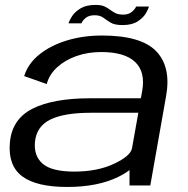

<svg xmlns="http://www.w3.org/2000/svg" viewBox="-20 -736 746 762"><path d="M494 0V-61Q475 -46.5 448.5 -33.5Q367 6 247 6Q124.5 6 68.2 -36.2Q12 -78.5 19 -167Q26 -262 107.8 -304Q189.5 -346 339 -346H539L544.5 -376Q557.5 -451.5 515.8 -490.5Q474 -529.5 381.5 -529.5Q328.5 -529.5 283.2 -513.5Q238 -497.5 206.8 -469Q175.5 -440.5 165.5 -402.5L76 -434Q91.5 -484 136.5 -520Q181.5 -556 245.8 -575.5Q310 -595 384.5 -595Q540 -595 599.8 -532.8Q659.5 -470.5 639.5 -356.5L576.5 0ZM504 -148 529 -288.5H342Q234 -288.5 179.8 -261.5Q125.5 -234.5 119 -175Q113 -118 149 -86.5Q185 -55 275 -55Q366.5 -55 432.5 -86Q498.5 -117 504 -148ZM466.5 -636.5Q435 -636.5 419 -646.2Q403 -656 390 -665.8Q377 -675.5 355.5 -675.5Q332 -675.5 319 -664Q306 -652.5 303.5 -643.5H252Q255 -654.5 266 -671.8Q277 -689 299.8 -702.8Q322.5 -716.5 359.5 -716.5Q381.5 -716.5 394.5 -710.5Q407.5 -704.5 417.2 -697Q427 -689.5 438.5 -683.8Q450 -678 469.5 -678Q491 -678 504.2 -689.8Q517.5 -701.5 520 -710H571Q569 -700.5 558.8 -683Q548.5 -665.5 526.2 -651Q504 -636.5 466.5 -636.5Z"/></svg>

Font: Anybody ExtraExpanded Regular
Style: Italic
Weight: 400
Width: 8
Italic angle: -10°
Designer: Tyler Finck
Foundry: Etcetera Type Company
Version: Version 1.010; ttfautohint (v1.8.3) -l 8 -r 50 -G 200 -x 14 